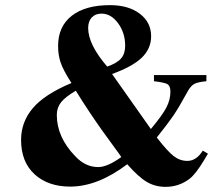

<svg xmlns="http://www.w3.org/2000/svg" viewBox="-20 -711 873 747"><path d="M789 -113 774 -88Q741 -33 717 -15Q676 16 624 16Q584 16 551.5 -3Q519 -22 475 -72Q360 15 253 15Q167 15 114.5 -33Q62 -81 62 -167Q62 -236 107.5 -290Q153 -344 258 -388Q226 -438 216 -467.5Q206 -497 206 -532Q206 -608 259 -649.5Q312 -691 408 -691Q480 -691 524 -657.5Q568 -624 568 -570Q568 -522 532 -487Q496 -452 416 -423L567 -209Q612 -263 627.5 -293Q643 -323 643 -354Q643 -376 632.5 -383Q622 -390 579 -395V-419H783V-395Q750 -392 736 -384.5Q722 -377 710 -355Q676 -293 655 -262Q634 -231 590 -176Q632 -122 656 -103.5Q680 -85 709 -85Q744 -85 769 -125ZM467 -533Q467 -583 439.5 -620.5Q412 -658 375 -658Q351 -658 337 -643Q323 -628 323 -602Q323 -538 397 -452Q435 -465 451 -483.5Q467 -502 467 -533ZM452 -100Q447 -108 422 -142Q397 -176 378 -202.5Q359 -229 329.5 -273Q300 -317 275 -358Q234 -334 217.5 -313Q201 -292 201 -264Q201 -177 273 -103Q312 -61 362 -61Q398 -61 452 -100Z"/></svg>

Font: STIX
Style: Bold
Weight: 700
Designer: MicroPress Inc., with final additions and corrections provided by Coen Hoffman, Elsevier (retired)
Version: Version 1.1.1